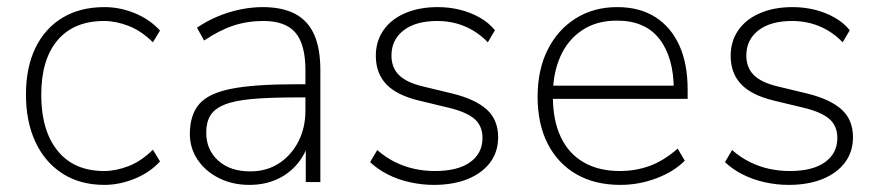

<svg xmlns="http://www.w3.org/2000/svg" viewBox="-20 -512 2477 540"><path d="M274 8Q205 8 155.5 -24Q106 -56 79.5 -113Q53 -170 53 -246Q53 -322 79.5 -377Q106 -432 155.5 -462Q205 -492 274 -492Q318 -492 360 -474.5Q402 -457 430 -426L410 -393Q378 -425 342 -439Q306 -453 273 -453Q188 -453 142 -399Q96 -345 96 -245Q96 -145 142 -88Q188 -31 273 -31Q306 -31 342 -45Q378 -59 410 -91L430 -58Q402 -27 359 -9.5Q316 8 274 8Z M681 8Q634 8 596 -11Q558 -30 536 -62.5Q514 -95 514 -135Q514 -189 540.5 -219.5Q567 -250 631.5 -262.5Q696 -275 809 -275H850V-238H811Q737 -238 688 -233.5Q639 -229 611 -217.5Q583 -206 571.5 -187Q560 -168 560 -139Q560 -91 593.5 -60.5Q627 -30 684 -30Q730 -30 764.5 -52.5Q799 -75 819 -113.5Q839 -152 839 -201V-315Q839 -387 811 -420Q783 -453 721 -453Q676 -453 636.5 -440Q597 -427 554 -398L534 -434Q560 -452 590.5 -465Q621 -478 654 -485Q687 -492 719 -492Q774 -492 810 -473Q846 -454 863.5 -415Q881 -376 881 -315V0H840V-121H851Q841 -81 817 -52Q793 -23 758.5 -7.5Q724 8 681 8Z M1200 8Q1166 8 1132.5 0.5Q1099 -7 1070.5 -21.5Q1042 -36 1021 -56L1041 -90Q1065 -69 1091.5 -56Q1118 -43 1146 -37Q1174 -31 1203 -31Q1268 -31 1302.5 -56Q1337 -81 1337 -124Q1337 -158 1314.5 -177.5Q1292 -197 1242 -209L1159 -229Q1096 -244 1066.5 -275Q1037 -306 1037 -355Q1037 -396 1058.5 -427Q1080 -458 1119.5 -475Q1159 -492 1211 -492Q1244 -492 1274 -484.5Q1304 -477 1329.5 -462.5Q1355 -448 1372 -427L1352 -393Q1333 -413 1310 -426.5Q1287 -440 1262 -446.5Q1237 -453 1210 -453Q1149 -453 1115 -426.5Q1081 -400 1081 -356Q1081 -322 1102 -301Q1123 -280 1169 -269L1252 -249Q1317 -233 1349 -204Q1381 -175 1381 -126Q1381 -85 1358.5 -55Q1336 -25 1295.5 -8.5Q1255 8 1200 8Z M1725 8Q1653 8 1601 -22Q1549 -52 1520.5 -107.5Q1492 -163 1492 -240Q1492 -316 1520.5 -372.5Q1549 -429 1599.5 -460.5Q1650 -492 1716 -492Q1779 -492 1823 -464Q1867 -436 1890.5 -384.5Q1914 -333 1914 -260V-234H1519V-271H1892L1875 -259Q1875 -350 1835 -402Q1795 -454 1715 -454Q1657 -454 1616.5 -426.5Q1576 -399 1555.5 -352Q1535 -305 1535 -245V-240Q1535 -174 1557 -127Q1579 -80 1621.5 -55.5Q1664 -31 1723 -31Q1768 -31 1807.5 -45.5Q1847 -60 1886 -94L1906 -60Q1875 -29 1826 -10.5Q1777 8 1725 8Z M2198 8Q2164 8 2130.5 0.5Q2097 -7 2068.5 -21.5Q2040 -36 2019 -56L2039 -90Q2063 -69 2089.5 -56Q2116 -43 2144 -37Q2172 -31 2201 -31Q2266 -31 2300.5 -56Q2335 -81 2335 -124Q2335 -158 2312.5 -177.5Q2290 -197 2240 -209L2157 -229Q2094 -244 2064.5 -275Q2035 -306 2035 -355Q2035 -396 2056.5 -427Q2078 -458 2117.5 -475Q2157 -492 2209 -492Q2242 -492 2272 -484.5Q2302 -477 2327.5 -462.5Q2353 -448 2370 -427L2350 -393Q2331 -413 2308 -426.5Q2285 -440 2260 -446.5Q2235 -453 2208 -453Q2147 -453 2113 -426.5Q2079 -400 2079 -356Q2079 -322 2100 -301Q2121 -280 2167 -269L2250 -249Q2315 -233 2347 -204Q2379 -175 2379 -126Q2379 -85 2356.5 -55Q2334 -25 2293.5 -8.5Q2253 8 2198 8Z"/></svg>

Font: Nunito Sans 12pt ExtraLight 12pt ExtraLight
Style: Regular
Weight: 250
Version: Version 3.101;gftools[0.9.27]